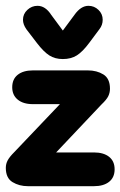

<svg xmlns="http://www.w3.org/2000/svg" viewBox="-23 -640 414 660"><path d="M170 -116 326 -281Q343 -297 349 -309Q355 -321 355 -335Q355 -370 332.5 -384Q310 -398 279 -398H90Q57 -398 38 -383Q19 -368 19 -340Q19 -313 38 -297.5Q57 -282 90 -282H183L26 -117Q10 -101 3.5 -89Q-3 -77 -3 -63Q-3 -28 20 -14Q43 0 73 0H300Q333 0 352 -15Q371 -30 371 -58Q371 -86 352 -101Q333 -116 300 -116ZM193 -535 153 -589Q133 -620 106 -620Q86 -620 71 -606Q56 -592 56 -572Q56 -556 68 -539L104 -492Q127 -462 146.5 -449.5Q166 -437 193 -437Q221 -437 241 -449.5Q261 -462 284 -493L319 -540Q330 -554 330 -572Q330 -592 315.5 -606Q301 -620 281 -620Q255 -620 233 -589Z"/></svg>

Font: Beiruti ExtraBold
Style: Regular
Weight: 800
Designer: Arlette Boutros
Foundry: Boutros
Version: Version 1.41